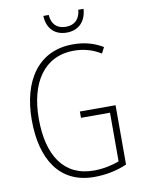

<svg xmlns="http://www.w3.org/2000/svg" viewBox="-98 -972 780 1049"><g transform="rotate(-10 292.0 -447.5)"><path d="M440 -905H411C407 -856 379 -825 329 -825C278 -825 250 -855 247 -905H217C220 -832 264 -793 328 -793C394 -793 436 -836 440 -905ZM323 -356V-321H484V-51C445 -36 395 -25 343 -25C176 -25 95 -153 95 -355C95 -553 181 -689 348 -689C397 -689 446 -678 497 -647L514 -680C461 -712 407 -724 348 -724C156 -724 56 -572 56 -355C56 -138 147 10 339 10C400 10 466 -2 521 -27V-356Z"/></g></svg>

Font: Noto Sans Tamil Condensed ExtraLight
Style: Regular
Weight: 200
Width: 3
Designer: Jelle Bosma - Monotype Design Team
Foundry: Monotype Imaging Inc.
Version: Version 2.004